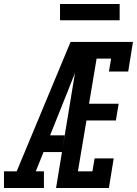

<svg xmlns="http://www.w3.org/2000/svg" viewBox="-62 -946 689 966"><path d="M-42 0V-84H22L293 -735H376Q353 -674 328.5 -612.5Q304 -551 280 -490L190 -265H263L250 -181H157L118 -84H159V0ZM220 0 341 -735H607L583 -586H486L497 -651H424L386 -424H535L521 -340H373L330 -84H403L414 -149H510L486 0ZM540 -844H240V-926H540Z"/></svg>

Font: Iosevka Slab Medium Extended
Style: Italic
Weight: 500
Width: 7
Italic angle: -9°
Monospace: yes
Designer: Belleve Invis
Foundry: Belleve Invis
Version: Version 11.1.0; ttfautohint (v1.8.3)